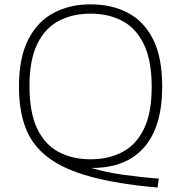

<svg xmlns="http://www.w3.org/2000/svg" viewBox="-20 -769 836 886"><path d="M707 96.5Q521.5 80 397.8 46.2Q274 12.5 201.5 -42.8Q129 -98 98.2 -178.5Q67.5 -259 67.5 -369.5Q67.5 -502 110 -585.8Q152.5 -669.5 227 -709.2Q301.5 -749 398 -749Q494.5 -749 569 -710.5Q643.5 -672 686 -588.5Q728.5 -505 728.5 -370Q728.5 -184.5 645.2 -89.2Q562 6 405.5 6Q403.5 6 401 6Q467.5 26 551 37.8Q634.5 49.5 713 55ZM398 -34Q481.5 -34 545 -67.5Q608.5 -101 644.2 -174.5Q680 -248 680 -368Q680 -489.5 644.2 -564Q608.5 -638.5 545 -672.2Q481.5 -706 398 -706Q314.5 -706 251 -672.5Q187.5 -639 151.8 -565.5Q116 -492 116 -372Q116 -250 151.5 -175.8Q187 -101.5 250.5 -67.8Q314 -34 398 -34Z"/></svg>

Font: Encode Sans Expanded Expanded ExtraLight
Style: Regular
Weight: 200
Width: 7
Designer: Multiple Designers
Foundry: Impallari Type
Version: Version 3.000; ttfautohint (v1.8.3) -l 8 -r 50 -G 200 -x 14 